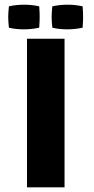

<svg xmlns="http://www.w3.org/2000/svg" viewBox="-20 -807 399 818"><path d="M255 -9H95V-642H255ZM332 -780Q333 -767 333.5 -756Q334 -745 334 -735Q334 -725 333.5 -714Q333 -703 332 -689Q300 -682 266 -682Q251 -682 235.5 -683.5Q220 -685 203 -689Q200 -715 200 -735Q200 -753 203 -780Q234 -787 268 -787Q301 -787 332 -780ZM147 -780Q148 -767 148.5 -756Q149 -745 149 -735Q149 -725 148.5 -714Q148 -703 147 -689Q115 -682 81 -682Q66 -682 50.5 -683.5Q35 -685 18 -689Q15 -715 15 -735Q15 -753 18 -780Q49 -787 83 -787Q116 -787 147 -780Z"/></svg>

Font: Bakbak One
Style: Regular
Weight: 400
Designer: Saumya Kishore and Sanchit Sawaria
Foundry: A Good Feeling
Version: Version 1.003; ttfautohint (v1.8.3)